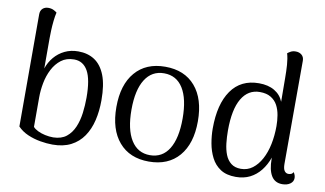

<svg xmlns="http://www.w3.org/2000/svg" viewBox="-75 -891 1804 1065"><g transform="rotate(10 827.0 -358.5)"><path d="M272 13Q239 13 202 6.5Q165 0 131.5 -14.5Q98 -29 74 -54V-686Q74 -707 86.5 -718.5Q99 -730 118 -730Q136 -730 148.5 -723.5Q161 -717 167 -712Q162 -691 159 -663Q156 -635 155 -609Q154 -583 154 -566V-395Q166 -431 190 -459.5Q214 -488 248 -504.5Q282 -521 324 -521Q378 -521 416.5 -495.5Q455 -470 476 -416.5Q497 -363 497 -276Q497 -215 484.5 -162.5Q472 -110 445 -70.5Q418 -31 375 -9Q332 13 272 13ZM269 -27Q315 -28 343 -50.5Q371 -73 386.5 -109.5Q402 -146 407.5 -189.5Q413 -233 413 -276Q413 -379 386.5 -426Q360 -473 309 -473Q266 -473 236.5 -450.5Q207 -428 188.5 -392Q170 -356 162 -314Q154 -272 154 -233V-66Q163 -55 181.5 -46Q200 -37 223 -32Q246 -27 269 -27Z M814 13Q706 13 645.5 -57.5Q585 -128 585 -254Q585 -380 645.5 -450.5Q706 -521 814 -521Q923 -521 983.5 -450.5Q1044 -380 1044 -254Q1044 -128 983.5 -57.5Q923 13 814 13ZM814 -23Q884 -23 921 -83Q958 -143 958 -254Q958 -365 921 -424.5Q884 -484 814 -484Q745 -484 707.5 -424.5Q670 -365 670 -254Q670 -143 707.5 -83Q745 -23 814 -23Z M1304 13Q1251 13 1217.5 -9Q1184 -31 1165.5 -67.5Q1147 -104 1139.5 -146.5Q1132 -189 1132 -230Q1132 -367 1186 -444Q1240 -521 1342 -521Q1394 -521 1429.5 -500Q1465 -479 1480 -441L1479 -575Q1479 -613 1476.5 -648.5Q1474 -684 1466 -712Q1472 -717 1483.5 -723.5Q1495 -730 1512 -730Q1532 -730 1545.5 -718.5Q1559 -707 1559 -686L1558 -105Q1558 -78 1566.5 -66Q1575 -54 1589 -54Q1595 -54 1603 -56.5Q1611 -59 1616 -69Q1622 -61 1624.5 -52.5Q1627 -44 1627 -37Q1627 -17 1609.5 -4.5Q1592 8 1565 8Q1523 8 1503 -25.5Q1483 -59 1483 -120V-209L1505 -220Q1498 -170 1483 -127.5Q1468 -85 1443 -53.5Q1418 -22 1383.5 -4.5Q1349 13 1304 13ZM1324 -36Q1361 -36 1389.5 -57.5Q1418 -79 1438 -116Q1458 -153 1468 -201.5Q1478 -250 1478 -304Q1478 -334 1473 -364.5Q1468 -395 1455 -419.5Q1442 -444 1417.5 -459Q1393 -474 1355 -474Q1289 -474 1253 -413Q1217 -352 1217 -233Q1217 -196 1221 -161Q1225 -126 1236 -98Q1247 -70 1268.5 -53Q1290 -36 1324 -36Z"/></g></svg>

Font: Arima
Style: Regular
Weight: 400
Designer: Joana Correia and Natanael Gama
Foundry: NDISCOVER
Version: Version 1.101;gftools[0.9.23]